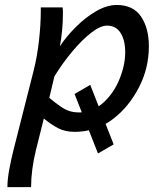

<svg xmlns="http://www.w3.org/2000/svg" viewBox="-20 -518 619 772"><path d="M105 234.4H9.8Q9.8 204.1 17.1 164.1Q24.4 124 34.2 85.4L114.7 -231.9Q128.9 -287.1 136.5 -352.8Q144 -418.5 144 -474.1V-488.3H231.9Q232.9 -481.9 232.9 -474.6Q232.9 -467.3 232.9 -459Q232.9 -429.7 229.7 -395.5Q226.6 -361.3 220.7 -332Q247.1 -371.6 285.4 -409.9Q323.7 -448.2 366.7 -473.1Q409.7 -498 449.2 -498Q515.6 -498 547.1 -451.4Q578.6 -404.8 578.6 -332Q578.6 -243.7 538.6 -166.5Q498.5 -89.4 437 -41.5Q401.4 -13.7 361.3 -0.7Q321.3 12.2 280.8 12.2Q241.7 12.2 213.4 -2.7Q185.1 -17.6 156.2 -41.5L124.5 85.4Q105 166 105 234.4ZM198.7 -210.9 178.2 -124.5Q206.1 -101.6 224.9 -88.9Q243.7 -76.2 260.7 -71Q277.8 -65.9 300.3 -65.9Q329.1 -65.9 353.3 -77.1Q377.4 -88.4 397.9 -107.4Q438.5 -145 460.9 -200.9Q483.4 -256.8 483.4 -307.6Q483.4 -356.4 464.8 -385.7Q446.3 -415 410.2 -415Q383.8 -415 347.2 -386.7Q310.5 -358.4 271.5 -312Q232.4 -265.6 198.7 -210.9ZM374 99.1 279.8 -140.1 342.8 -176.8 437 62.5Z"/></svg>

Font: Andika
Style: Italic
Weight: 400
Italic angle: -14°
Designer: Victor Gaultney, Annie Olsen, Julie Remington, Don Collingsworth, Eric Hays, Becca Hirsbrunner
Foundry: SIL International
Version: Version 6.101